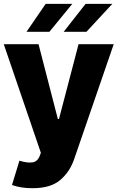

<svg xmlns="http://www.w3.org/2000/svg" viewBox="-22 -776 613 1000"><path d="M147.5 204.1Q116.2 204.6 88.1 199.7Q60.1 194.8 40.5 187.5L79.1 61L83 62Q119.6 73.2 146.2 69.8Q172.9 66.4 184.6 36.6L190.9 20L-2.4 -545.9H178.7L279.3 -156.2H285.2L387.2 -545.9H570.3L364.3 52.7Q341.8 119.1 291.3 161.9Q240.7 204.6 147.5 204.1ZM309.6 -610.4 423.8 -755.9H563L428.2 -610.4ZM116.2 -610.4 215.8 -755.9H354.5L235.4 -610.4Z"/></svg>

Font: Inter Tight ExtraBold
Style: Regular
Weight: 800
Designer: Rasmus Andersson
Foundry: rsms
Version: Version 3.004; ttfautohint (v1.8.4.7-5d5b)